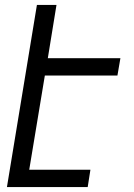

<svg xmlns="http://www.w3.org/2000/svg" viewBox="-20 -755 540 775"><path d="M8 0 129 -735H208L173 -520H466L454 -450H161L98 -70H345L334 0Z"/></svg>

Font: Iosevka Term Curly Oblique
Style: Regular
Weight: 400
Italic angle: -9°
Designer: Belleve Invis
Foundry: Belleve Invis
Version: Version 32.3.0